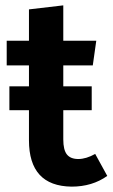

<svg xmlns="http://www.w3.org/2000/svg" viewBox="-20 -681 420 716"><path d="M335 -107 380 -25Q324 15 247 15Q88 13 88 -158V-270H15V-359H88V-437H5V-529H88V-646L216 -661V-529H339L326 -437H216V-359H322V-270H216V-161Q216 -122 229.5 -105Q243 -88 272 -88Q301 -88 335 -107Z"/></svg>

Font: FiraGO Medium
Style: Regular
Weight: 500
Designer: bBox Type
Foundry: bBox Type GmbH
Version: Version 1.001;PS 001.001;hotconv 1.0.88;makeotf.lib2.5.64775